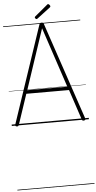

<svg xmlns="http://www.w3.org/2000/svg" viewBox="-135 -1777 1391 2781"><g transform="rotate(-5 560.5 -387.0)"><path d="M71 13Q56 10 52 3Q48 -4 52 -16L527 -1430Q531 -1443 538.5 -1448Q546 -1453 560 -1453Q574 -1453 581.5 -1448Q589 -1443 592 -1430L1069 -16Q1074 -4 1069 3Q1064 10 1049 13Q1035 15 1028 10.5Q1021 6 1016 -10L871 -446H250L104 -10Q99 4 92 9.5Q85 15 71 13ZM268 -496H851L560 -1371ZM494 -1511Q486 -1511 477.5 -1519.5Q469 -1528 469 -1535Q469 -1538 470 -1541.5Q471 -1545 475 -1549L660 -1703Q664 -1707 667 -1709.5Q670 -1712 676 -1712Q683 -1712 690 -1706.5Q697 -1701 702 -1693Q707 -1685 707 -1678Q707 -1674 706 -1671Q705 -1668 699 -1663L508 -1518Q503 -1516 500.5 -1513.5Q498 -1511 494 -1511ZM0 928H1121V938H0ZM0 -20H1121V0H0ZM0 -505H1121V-500H0ZM0 -1448H1121V-1438H0Z"/></g></svg>

Font: Playwrite ID Guides
Style: Regular
Weight: 400
Designer: Veronika Burian, José Scaglione
Foundry: TypeTogether
Version: Version 1.003